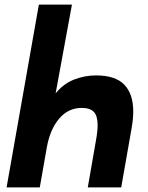

<svg xmlns="http://www.w3.org/2000/svg" viewBox="-20 -810 640 830"><path d="M148 -790H291L220.5 -406.5Q255 -448.5 300.5 -466.2Q346 -484 395 -484Q479 -484 517.5 -443.8Q556 -403.5 556 -328Q556 -296.5 549 -256L504 0H359.5L394.5 -201Q402 -241.5 402 -269Q402 -309.5 385.5 -326.5Q369 -343.5 333.5 -343.5Q275 -343.5 235.8 -297.2Q196.5 -251 182.5 -173.5L152 0H8.5Z"/></svg>

Font: JuliaMono ExtraBold
Style: Italic
Weight: 800
Italic angle: -9°
Monospace: yes
Designer: cormullion
Foundry: corm
Version: Version 0.057; ttfautohint (v1.8.4)